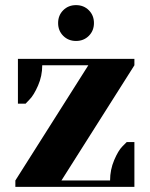

<svg xmlns="http://www.w3.org/2000/svg" viewBox="-20 -730 585 750"><path d="M325 -475H145Q145 -433 128.5 -395.5Q112 -358 96 -342L80 -325H50V-500H505V-475L220 -25H410Q410 -67 426 -104.5Q442 -142 458 -158L475 -175H505V0H40V-25ZM227 -590Q207 -610 207 -640Q207 -670 227 -690Q247 -710 277 -710Q307 -710 327 -690Q347 -670 347 -640Q347 -610 327 -590Q307 -570 277 -570Q247 -570 227 -590Z"/></svg>

Font: Yeseva One
Style: Regular
Weight: 400
Designer: Jovanny Lemonad
Foundry: Jovanny Lemonad
Version: Version 2.000